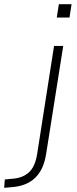

<svg xmlns="http://www.w3.org/2000/svg" viewBox="-134 -707 367 920"><path d="M138 -623 148 -687H209L199 -623ZM-114 193 -111 153 -70 149Q-24 145 5 118.5Q34 92 44 31L125 -487H169L87 31Q81 69 68 97Q55 125 35 144.5Q15 164 -11.5 175Q-38 186 -70 189Z"/></svg>

Font: Nunito Sans 10pt SemiCondensed ExtraLight
Style: Italic
Weight: 250
Width: 4
Italic angle: -9°
Designer: Vernon Adams
Foundry: Vernon Adams
Version: Version 3.101;gftools[0.9.27]